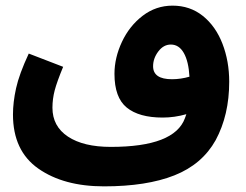

<svg xmlns="http://www.w3.org/2000/svg" viewBox="-20 -473 872 681"><path d="M793 -183Q793 -65 745 24Q697 110 598.5 149Q500 188 349 188Q206 188 116 125Q26 62 26 -67Q26 -110 37 -160Q48 -210 82 -283L204 -236Q182 -183 174 -152.5Q166 -122 166 -91Q166 -25 221 11.5Q276 48 373 48Q599 48 636 -54L641 -68Q599 -56 557 -56Q473 -56 429.5 -91.5Q386 -127 386 -211Q386 -268 412.5 -324.5Q439 -381 486 -417Q533 -453 592 -453Q654 -453 699.5 -416.5Q745 -380 769 -318Q793 -256 793 -183ZM590 -192Q621 -192 652 -201Q649 -255 632 -285Q615 -315 586 -315Q560 -315 541.5 -290.5Q523 -266 523 -238Q523 -192 590 -192Z"/></svg>

Font: Noto Sans Arabic
Style: Bold
Weight: 700
Designer: Nadine Chahine
Foundry: Monotype Imaging Inc.
Version: Version 1.001